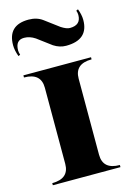

<svg xmlns="http://www.w3.org/2000/svg" viewBox="-115 -799 581 857"><g transform="rotate(-15 176.0 -371.0)"><path d="M169.9 -722.7Q169.9 -722.7 235.4 -673.8Q259.3 -658.2 275.4 -658.2Q326.2 -658.2 326.2 -705.1Q326.2 -714.8 322.3 -725.6L331.1 -729.5Q341.8 -701.2 341.8 -677.7Q341.8 -585.9 238.3 -585.9Q209 -585.9 181.6 -603.5L116.2 -652.3Q91.3 -668.9 65.4 -668.9Q25.4 -668.9 25.4 -621.1Q25.4 -612.3 29.3 -600.6L20.5 -596.7Q9.8 -626 9.8 -649.4Q9.8 -742.2 105.5 -742.2Q143.6 -742.2 169.9 -722.7ZM19.5 -507.8H332V-498Q253.9 -498 253.9 -429.7V-78.1Q253.9 -9.8 332 -9.8V0H19.5V-9.8Q97.7 -9.8 97.7 -78.1V-429.7Q97.7 -498 19.5 -498Z"/></g></svg>

Font: spinweradC
Style: Bold
Weight: 700
Width: 7
Version: Version 0.3